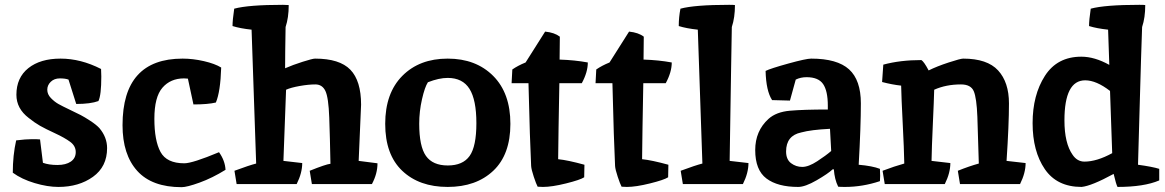

<svg xmlns="http://www.w3.org/2000/svg" viewBox="-20 -763 4830 796"><path d="M399 -477 400 -446Q400 -368 388 -344Q355 -332 296 -332L264 -433Q251 -438 228 -438Q205 -438 190.5 -424Q176 -410 176 -391Q176 -372 191 -356.5Q206 -341 222 -332Q238 -323 268.5 -308.5Q299 -294 314.5 -286Q330 -278 354.5 -262Q379 -246 392 -232Q424 -194 424 -149Q424 -72 365.5 -30Q307 12 222 12Q177 12 123.5 -4Q70 -20 33 -47Q33 -119 47 -181Q87 -186 112 -186Q137 -186 146 -185L158 -88Q183 -79 218 -79Q253 -79 273.5 -93Q294 -107 294 -132.5Q294 -158 271 -175Q248 -192 208 -210.5Q168 -229 146 -241.5Q124 -254 99 -274Q48 -313 48 -370Q48 -441 97.5 -480.5Q147 -520 231 -520Q315 -520 399 -477Z M759 -437 743 -438Q687 -438 653.5 -399.5Q620 -361 620 -270.5Q620 -180 645.5 -133Q671 -86 744 -86Q778 -86 888 -132Q913 -97 915 -59Q860 -25 807.5 -6Q755 13 733 13Q610 13 549 -54.5Q488 -122 488 -244Q488 -520 737 -520Q780 -520 825.5 -509.5Q871 -499 897 -483Q894 -383 875 -338Q842 -330 782 -330Z M1153 -743 1177 -742Q1177 -690 1164 -651Q1162 -537 1162 -480Q1194 -494 1235 -507Q1276 -520 1286 -520Q1388 -520 1432.5 -474Q1477 -428 1477 -329Q1477 -319 1467 -96L1545 -86Q1545 -43 1522 0H1273L1264 -55Q1331 -82 1350 -84Q1348 -192 1345 -275.5Q1342 -359 1329 -386Q1316 -413 1287.5 -413Q1259 -413 1222.5 -406.5Q1186 -400 1166 -391L1155 -96L1233 -87Q1233 -46 1210 0H961L952 -55Q1014 -78 1042 -85L1023 -640Q976 -645 944 -655Q944 -680 951 -727Q1010 -743 1153 -743Z M1836 -440Q1800 -440 1754 -422Q1741 -402 1729.5 -351.5Q1718 -301 1718 -250Q1718 -156 1746 -116.5Q1774 -77 1836.5 -77Q1899 -77 1927 -116.5Q1955 -156 1955 -252.5Q1955 -349 1926.5 -394.5Q1898 -440 1836 -440ZM1836 -520Q1953 -520 2024.5 -448.5Q2096 -377 2096 -249.5Q2096 -122 2025 -55Q1954 12 1836 12Q1718 12 1647.5 -55Q1577 -122 1577 -249.5Q1577 -377 1648 -448.5Q1719 -520 1836 -520Z M2231 12 2209 11Q2203 0 2193 -30Q2183 -60 2182 -75Q2177 -174 2171 -418H2101L2104 -475Q2127 -491 2159 -504L2240 -632Q2279 -628 2301 -611L2300 -516Q2363 -514 2417 -504Q2417 -464 2392 -418H2299Q2295 -208 2294 -103Q2334 -99 2403 -80L2402 -28Q2385 -17 2326.5 -2.5Q2268 12 2231 12Z M2579 12 2557 11Q2551 0 2541 -30Q2531 -60 2530 -75Q2525 -174 2519 -418H2449L2452 -475Q2475 -491 2507 -504L2588 -632Q2627 -628 2649 -611L2648 -516Q2711 -514 2765 -504Q2765 -464 2740 -418H2647Q2643 -208 2642 -103Q2682 -99 2751 -80L2750 -28Q2733 -17 2674.5 -2.5Q2616 12 2579 12Z M3003 -743Q3022 -743 3027 -742Q3027 -690 3014 -651Q3013 -589 3011 -476Q3007 -228 3005 -96L3083 -87Q3083 -46 3060 0H2811L2802 -55Q2864 -78 2892 -85L2873 -640Q2826 -645 2794 -655Q2794 -692 2801 -727Q2860 -743 3003 -743Z M3289 12Q3204 12 3157.5 -23Q3111 -58 3111 -141Q3111 -220 3166 -270Q3198 -299 3255 -304Q3312 -309 3412 -309V-325Q3412 -386 3392.5 -414.5Q3373 -443 3324 -443Q3299 -443 3279 -433L3255 -346L3181 -348Q3156 -386 3154 -469Q3174 -479 3248 -499.5Q3322 -520 3343 -520Q3451 -520 3500 -475.5Q3549 -431 3549 -334.5Q3549 -238 3540 -80Q3597 -75 3628 -63Q3629 -51 3629 -34L3628 -12Q3556 12 3483 12Q3464 12 3455 11Q3440 -19 3437 -61H3432Q3413 -43 3365.5 -15.5Q3318 12 3289 12ZM3426 -137 3421 -229Q3342 -225 3302 -214Q3239 -201 3239 -135Q3239 -102 3259.5 -86.5Q3280 -71 3306 -71Q3332 -71 3368 -94.5Q3404 -118 3426 -137Z M4153 -96 4232 -87Q4232 -46 4209 0H3960L3951 -55Q3998 -74 4038 -85Q4035 -200 4032 -278.5Q4029 -357 4017 -385Q4005 -413 3964 -413Q3902 -413 3853 -391Q3852 -348 3847.5 -250.5Q3843 -153 3842 -96L3920 -87Q3920 -46 3897 0H3648L3639 -55Q3689 -74 3729 -85Q3728 -145 3722.5 -251Q3717 -357 3716 -408Q3679 -412 3637 -423L3642 -495Q3712 -514 3800 -514Q3811 -507 3830 -471Q3864 -488 3913 -504Q3962 -520 3973 -520Q4073 -520 4118 -471Q4163 -422 4163 -334Q4163 -246 4153 -96Z M4704 -743Q4723 -743 4728 -742Q4728 -690 4715 -651Q4711 -543 4705.5 -343.5Q4700 -144 4698 -80Q4757 -72 4786 -63V-15Q4723 12 4613 12Q4607 1 4597 -42Q4505 8 4464 12Q4362 12 4311.5 -62Q4261 -136 4261 -252.5Q4261 -369 4312 -448.5Q4363 -528 4463 -528Q4518 -528 4579 -494L4574 -640Q4527 -645 4495 -655Q4495 -680 4502 -727Q4561 -743 4704 -743ZM4479 -430Q4393 -430 4393 -264Q4393 -169 4427 -121Q4446 -93 4476 -93Q4527 -93 4591 -128L4582 -386Q4525 -430 4479 -430Z"/></svg>

Font: Inika
Style: Bold
Weight: 700
Version: Version 1.001